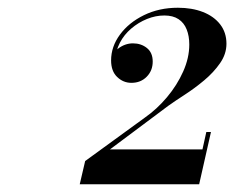

<svg xmlns="http://www.w3.org/2000/svg" viewBox="-20 -933 605 496"><path d="M186 -457 200 -517 354 -629Q385.5 -651 411.5 -682Q437.5 -713 453.2 -748.2Q469 -783.5 469 -818Q469 -840 462.2 -857Q455.5 -874 441.2 -883.5Q427 -893 404.5 -893Q382 -893 359.8 -884Q337.5 -875 319 -859.2Q300.5 -843.5 289.5 -822.2Q278.5 -801 278.5 -777H267.5Q267.5 -794 285.2 -807.5Q303 -821 323.5 -821Q344.5 -821 359.5 -809Q374.5 -797 374.5 -774Q374.5 -750.5 359 -734.8Q343.5 -719 319.5 -719Q298.5 -719 282.8 -734Q267 -749 267 -777Q267 -812.5 289.8 -843.5Q312.5 -874.5 351.8 -893.8Q391 -913 439.5 -913Q476 -913 504.2 -902Q532.5 -891 548.8 -870Q565 -849 565 -820Q565 -793.5 548.5 -769.8Q532 -746 507.5 -725.5Q483 -705 457.5 -688.5Q432 -672 414.5 -659.5L264 -547H503L513 -592H525L494.5 -457Z"/></svg>

Font: Bodoni Moda
Style: Bold Italic
Weight: 700
Italic angle: -13°
Version: Version 2.004